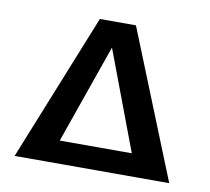

<svg xmlns="http://www.w3.org/2000/svg" viewBox="-60 -536 659 603"><g transform="rotate(10 269.5 -235.0)"><path d="M23 0 212 -470H327L516 0H411L250 -428H279L129 0ZM73 0 97 -72H438L472 0Z"/></g></svg>

Font: Ysabeau SC SemiBold
Style: Regular
Weight: 600
Designer: Christian Thalmann (Catharsis Fonts)
Version: Version 2.001;gftools[0.9.30]; featfreeze: smcp